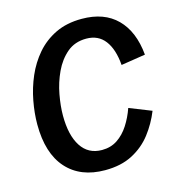

<svg xmlns="http://www.w3.org/2000/svg" viewBox="-102 -750 783 851"><g transform="rotate(-15 289.5 -324.5)"><path d="M277.5 12.5Q164.2 12.5 101.3 -57.9Q38.3 -128.3 38.3 -260.8Q38.3 -312.5 48.8 -368.3Q59.2 -424.2 81.7 -476.2Q104.2 -528.3 140.4 -570.4Q176.7 -612.5 228.3 -637.5Q280 -662.5 349.2 -662.5Q451.7 -662.5 510.4 -603.8Q569.2 -545 579.2 -436.7L467.5 -419.2Q461.7 -492.5 431.2 -532.5Q400.8 -572.5 345.8 -572.5Q293.3 -572.5 257.5 -542.1Q221.7 -511.7 199.6 -464.6Q177.5 -417.5 167.9 -365.4Q158.3 -313.3 158.3 -269.2Q158.3 -179.2 191.2 -128.3Q224.2 -77.5 286.7 -77.5Q327.5 -77.5 357.9 -97.9Q388.3 -118.3 410.4 -152.5Q432.5 -186.7 446.7 -227.5L547.5 -187.5Q525.8 -133.3 490.8 -87.9Q455.8 -42.5 403.3 -15Q350.8 12.5 277.5 12.5Z"/></g></svg>

Font: Familjen Grotesk GF Medium
Style: Italic
Weight: 500
Designer: Anders Wikstroem, Jonas Baeckman, Matilda Gysing, Kristian Moeller
Foundry: Familjen STHML AB
Version: Version 2.000; Beta; Release 4; Build 6